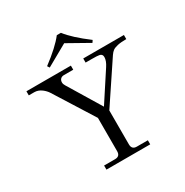

<svg xmlns="http://www.w3.org/2000/svg" viewBox="-206 -1102 1224 1269"><g transform="rotate(-30 405.5 -467.0)"><path d="M244.1 -788.1Q353.5 -870.1 402.3 -933.6H433.6Q482.4 -870.1 591.8 -788.1L581.1 -771.5L418 -863.3L254.9 -771.5ZM43 -681.6V-712.9H382.3V-681.6H312Q294.9 -681.6 285.2 -671.9Q275.4 -662.1 275.4 -645.5Q275.4 -632.8 284.2 -619.1L436 -368.7L579.1 -587.9Q602.5 -623.5 602.5 -651.4Q602.5 -674.8 580.1 -678.7Q567.4 -681.6 523.4 -681.6H476.6V-712.9H787.1V-681.6Q745.1 -681.6 719.7 -675.8Q694.3 -669.9 682.1 -660.9Q669.9 -651.9 658.2 -634.8L454.1 -329.1V-70.3Q454.1 -31.2 492.2 -31.2H576.2V0H242.2V-31.2H326.2Q364.3 -31.2 364.3 -70.3V-324.2L175.8 -624Q162.1 -645.5 140.1 -662.1Q114.3 -681.6 85 -681.6Z"/></g></svg>

Font: Theano Modern
Style: Regular
Weight: 400
Designer: Alexey Kryukov
Version: Version 2.00